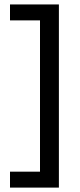

<svg xmlns="http://www.w3.org/2000/svg" viewBox="-20 -695 358 864"><path d="M25 149.2V77.5H160V-603.3H25V-675H245V149.2Z"/></svg>

Font: Funnel Display
Style: Regular
Weight: 400
Designer: NORD ID, Kristian Moeller
Foundry: Dicotype
Version: Version 1.000